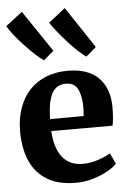

<svg xmlns="http://www.w3.org/2000/svg" viewBox="-60 -934 664 989"><g transform="rotate(-5 272.0 -439.0)"><path d="M293 11Q200 11 141.5 -25.8Q83 -62.5 55.8 -127.2Q28.5 -192 28.5 -276.5Q28.5 -345 48 -399Q67.5 -453 103.2 -490.8Q139 -528.5 188.8 -548Q238.5 -567.5 299.5 -567.5Q403 -567.5 457.2 -514.5Q511.5 -461.5 513.5 -366Q513.5 -333 511.5 -308.5Q509.5 -284 505.5 -265.5H188.5Q191 -221.5 201.5 -187.5Q212 -153.5 230.5 -130.2Q249 -107 275.5 -95Q302 -83 336.5 -83Q376.5 -83 417 -96.8Q457.5 -110.5 479.5 -125L505.5 -69Q490.5 -52 457.8 -33.5Q425 -15 382 -2Q339 11 293 11ZM188 -327.5 361.5 -328Q362.5 -338.5 363.2 -349.5Q364 -360.5 364 -371Q364 -431 346.5 -466.5Q329 -502 284.5 -502Q264 -502 247 -494.2Q230 -486.5 217 -467.5Q204 -448.5 196.5 -414.5Q189 -380.5 188 -327.5ZM183 -632Q166 -642.5 140 -666.5Q114 -690.5 86.5 -720Q59 -749.5 36.8 -777.5Q14.5 -805.5 5 -824L91 -890.5L235.5 -677L184 -632ZM402 -632Q385.5 -642.5 360.8 -665.8Q336 -689 309.8 -718Q283.5 -747 261 -775Q238.5 -803 226.5 -822.5L313 -890.5L455 -677L402.5 -632Z"/></g></svg>

Font: Merriweather 24pt ExtraBold
Style: Regular
Weight: 800
Version: Version 2.100